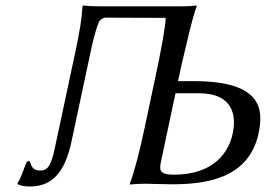

<svg xmlns="http://www.w3.org/2000/svg" viewBox="-20 -668 966 698"><path d="M342 -645C308 -645 282 -648 282 -648L280 -645C277 -596 269 -550 253 -475L180 -133C167 -71 156 -48 127 -48C98 -48 95 -63 88 -82L78 -81C65 -54 58 -21 43 -2L45 2C51 6 68 10 88 10C166 10 215 -36 240 -154L310 -482C313 -499 329 -567 341 -591C350 -600 354 -604 369 -604C369 -604 448 -603 582 -603C584 -581 563 -477 558 -450C557 -448 557 -446 557 -445L505 -200C489 -125 472 -54 452 0V3C452 3 473 0 507 0C536 0 567 2 603 2C724 2 884 -16 920 -183C939 -272 931 -373 685 -373H627L643 -445C661 -520 676 -592 695 -645V-648C695 -648 677 -645 639 -645ZM618 -329H703C831 -329 839 -243 826 -183C813 -121 764 -33 612 -33C557 -33 559 -51 566 -84Z"/></svg>

Font: Libertinus Sans
Style: Italic
Weight: 400
Italic angle: -12°
Designer: Philipp H. Poll, Khaled Hosny
Foundry: Caleb Maclennan
Version: Version 7.050;RELEASE